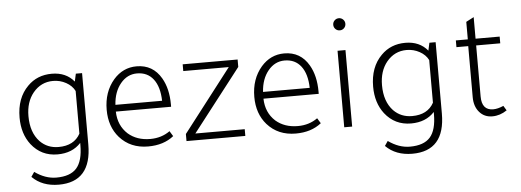

<svg xmlns="http://www.w3.org/2000/svg" viewBox="-52 -795 3077 1135"><g transform="rotate(-5 1486.0 -227.0)"><path d="M402 -31V-44Q351 12 263 12Q167 12 108 -63Q58 -128 58 -224Q58 -340 126 -408Q183 -466 270 -466Q354 -466 402 -408L412 -454H449V-31Q449 191 255 191Q157 191 97 131L116 103Q179 148 244 148Q327 148 364.5 105.5Q402 63 402 -31ZM402 -99V-352Q386 -384 350.5 -403.5Q315 -423 274 -423Q202 -423 155 -366Q111 -312 111 -228Q111 -131 163 -76Q207 -31 273 -31Q365 -31 402 -99Z M956 -210H628Q630 -127 686 -76Q738 -31 817 -31Q884 -31 934 -67L953 -36Q893 12 801 12Q696 12 632 -60Q575 -125 575 -225Q575 -331 636 -402Q692 -466 773 -466Q870 -466 919 -381Q956 -317 956 -224ZM629 -250H906Q904 -333 869 -378.5Q834 -424 772 -424Q714 -424 674 -375.5Q634 -327 629 -250Z M1378 0H1029V-42L1316 -414H1046V-454H1372V-410L1085 -40H1378Z M1832 -210H1504Q1506 -127 1562 -76Q1614 -31 1693 -31Q1760 -31 1810 -67L1829 -36Q1769 12 1677 12Q1572 12 1508 -60Q1451 -125 1451 -225Q1451 -331 1512 -402Q1568 -466 1649 -466Q1746 -466 1795 -381Q1832 -317 1832 -224ZM1505 -250H1782Q1780 -333 1745 -378.5Q1710 -424 1648 -424Q1590 -424 1550 -375.5Q1510 -327 1505 -250Z M2012 -454V0H1965V-454ZM1953 -609Q1953 -624 1963.5 -634.5Q1974 -645 1989 -645Q2004 -645 2014.5 -634.5Q2025 -624 2025 -609Q2025 -594 2014.5 -583.5Q2004 -573 1989 -573Q1974 -573 1963.5 -583.5Q1953 -594 1953 -609Z M2500 -31V-44Q2449 12 2361 12Q2265 12 2206 -63Q2156 -128 2156 -224Q2156 -340 2224 -408Q2281 -466 2368 -466Q2452 -466 2500 -408L2510 -454H2547V-31Q2547 191 2353 191Q2255 191 2195 131L2214 103Q2277 148 2342 148Q2425 148 2462.5 105.5Q2500 63 2500 -31ZM2500 -99V-352Q2484 -384 2448.5 -403.5Q2413 -423 2372 -423Q2300 -423 2253 -366Q2209 -312 2209 -228Q2209 -131 2261 -76Q2305 -31 2371 -31Q2463 -31 2500 -99Z M2784 -414V-111Q2784 -29 2852 -29Q2879 -29 2913 -44L2930 -16Q2889 12 2843 12Q2796 12 2766.5 -22Q2737 -56 2737 -111V-414H2667V-454H2738V-558L2784 -582V-454H2927V-414Z"/></g></svg>

Font: Tajawal Light
Style: Regular
Weight: 300
Designer: Boutros Fonts
Foundry: Created by Boutros International 2017
Version: Version 1.700